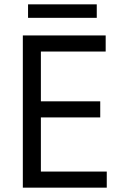

<svg xmlns="http://www.w3.org/2000/svg" viewBox="-20 -863 576 883"><path d="M85 -700H466V-626H168V-397H441V-323H168V-74H471V0H85ZM109 -843H425V-781H109Z"/></svg>

Font: PTSans
Style: Regular
Weight: 400
Designer: A.Korolkova, O.Umpeleva, V.Yefimov
Foundry: ParaType Ltd
Version: Version 2.003W OFL